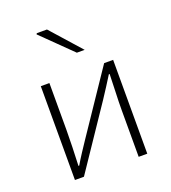

<svg xmlns="http://www.w3.org/2000/svg" viewBox="-133 -824 820 923"><g transform="rotate(-20 277.0 -363.0)"><path d="M92 0V-480H136V-240Q136 -200 134.5 -153.5Q133 -107 131 -58H135Q149 -82 168.5 -112Q188 -142 203 -164L416 -480H462V0H418V-240Q418 -280 420 -326.5Q422 -373 423 -422H419Q405 -399 385.5 -369Q366 -339 351 -316L138 0ZM310 -572 158 -721 161 -726H213L350 -572Z"/></g></svg>

Font: Source Sans 3 Light
Style: Regular
Weight: 300
Designer: Paul D. Hunt
Foundry: Adobe
Version: Version 3.052;hotconv 1.1.0;makeotfexe 2.6.0